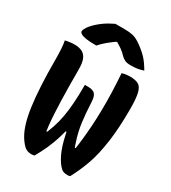

<svg xmlns="http://www.w3.org/2000/svg" viewBox="-225 -1057 1050 1178"><g transform="rotate(30 300.0 -467.5)"><path d="M19 -700Q32 -703 42.5 -704.5Q53 -706 63 -707Q73 -708 82 -708Q118 -708 140 -696Q162 -684 172 -658Q182 -632 182 -589Q182 -529 182.5 -474Q183 -419 184.5 -370Q186 -321 188.5 -277.5Q191 -234 195 -197Q199 -160 205 -131L169 -160H235L194 -132Q212 -174 225 -212.5Q238 -251 246 -295Q254 -339 258 -394.5Q262 -450 262 -525H282Q319 -525 333.5 -510Q348 -495 350 -457Q352 -413 355 -378Q358 -343 362 -313Q366 -283 372.5 -255Q379 -227 388.5 -197Q398 -167 412 -131L371 -160H437L402 -130Q410 -176 415.5 -225.5Q421 -275 424.5 -329Q428 -383 429 -442.5Q430 -502 428 -566Q426 -630 421 -700Q431 -703 440 -704.5Q449 -706 458.5 -707Q468 -708 477 -708Q515 -708 536.5 -696.5Q558 -685 567.5 -648Q577 -611 577 -534Q577 -467 573.5 -409Q570 -351 563 -302Q556 -253 546.5 -210.5Q537 -168 524 -131Q511 -94 496 -60.5Q481 -27 464 5Q461 6 458.5 6.5Q456 7 454 7.5Q452 8 449.5 8Q447 8 445 8Q426 8 414.5 3Q403 -2 389 -18Q376 -33 363.5 -54.5Q351 -76 340 -104Q329 -132 320 -167.5Q311 -203 303 -248L337 -219H272L309 -248Q301 -212 292 -182Q283 -152 273.5 -126.5Q264 -101 254 -78.5Q244 -56 233 -35.5Q222 -15 211 5Q208 6 204 6.5Q200 7 196 7.5Q192 8 189 8Q174 8 160.5 3Q147 -2 137 -12Q115 -34 97.5 -64.5Q80 -95 67 -138.5Q54 -182 45.5 -242.5Q37 -303 32.5 -384.5Q28 -466 28 -573Q28 -609 26 -642Q24 -675 19 -700ZM237 -943Q248 -943 258.5 -943Q269 -943 280 -943Q291 -943 301 -943Q336 -943 360.5 -937.5Q385 -932 414 -912Q433 -899 449.5 -885.5Q466 -872 480.5 -857Q495 -842 508 -823.5Q521 -805 534 -783Q514 -776 493.5 -772.5Q473 -769 445 -769Q418 -769 403.5 -776Q389 -783 378 -794Q361 -813 340.5 -827.5Q320 -842 278 -866L334 -851Q317 -851 300 -851Q283 -851 266 -851L321 -867Q274 -836 246 -812Q218 -788 202 -769H196Q154 -769 128.5 -773Q103 -777 91.5 -784.5Q80 -792 80 -800Q80 -807 86 -819Q92 -831 105 -847Q117 -861 132 -874.5Q147 -888 164 -900.5Q181 -913 199.5 -923.5Q218 -934 237 -943Z"/></g></svg>

Font: Recursive Monospace Casual ExtraBold
Style: Regular
Weight: 800
Version: Version 1.047